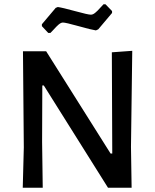

<svg xmlns="http://www.w3.org/2000/svg" viewBox="-20 -883 728 903"><path d="M476 -863 507 -831V-822L442 -745L431 -740Q410 -743 349.5 -760Q289 -777 276 -777Q271 -777 266 -774.5Q261 -772 254.5 -766.5Q248 -761 244 -756.5Q240 -752 231 -742.5Q222 -733 217 -728H207L177 -760V-769L242 -846L252 -850Q274 -847 334 -830.5Q394 -814 407 -814Q412 -814 417 -816Q422 -818 428.5 -823.5Q435 -829 439.5 -833.5Q444 -838 453 -848Q462 -858 467 -863ZM602 -644 596 -192 599 0H488L186 -481H179L178 -215L181 0H87L92 -190L88 -642H197L500 -161H508L506 -637Z"/></svg>

Font: Alegreya Sans Medium
Style: Regular
Weight: 500
Designer: Juan Pablo del Peral
Foundry: Huerta Tipografica
Version: Version 2.007